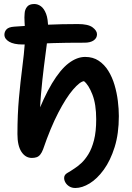

<svg xmlns="http://www.w3.org/2000/svg" viewBox="-20 -780 657 958"><path d="M356 158Q339 158 326.5 150.5Q314 143 307 131.5Q300 120 300 108Q300 92 316 83Q332 74 351 61Q367 51 385.5 34Q404 17 421 -10.5Q438 -38 449 -80.5Q460 -123 460 -185Q460 -260 441 -308.5Q422 -357 399 -375Q379 -373 344.5 -333Q310 -293 271 -218Q232 -143 195 -35Q189 -19 181 -9Q173 1 162.5 4.5Q152 8 139 8Q107 8 87 -22.5Q67 -53 67 -111Q67 -208 74.5 -290.5Q82 -373 91 -442Q100 -511 104 -567Q106 -599 105 -624.5Q104 -650 102.5 -672Q101 -694 103 -714Q104 -732 115 -746Q126 -760 151 -760Q169 -760 184.5 -748.5Q200 -737 210 -711Q220 -685 220 -639Q220 -608 213.5 -559Q207 -510 199 -446.5Q191 -383 184.5 -309Q178 -235 178 -153L155 -182Q198 -295 239.5 -364Q281 -433 322.5 -464.5Q364 -496 405 -496Q444 -496 472.5 -477Q501 -458 520.5 -426.5Q540 -395 551.5 -356Q563 -317 568 -276.5Q573 -236 573 -201Q573 -113 552 -46Q531 21 498 66.5Q465 112 427.5 135Q390 158 356 158ZM93 -558Q49 -558 25.5 -572Q2 -586 2 -607Q2 -622 12.5 -633.5Q23 -645 51 -647Q132 -653 210.5 -656.5Q289 -660 369 -660Q420 -660 442 -643.5Q464 -627 464 -609Q464 -590 447.5 -578.5Q431 -567 402 -567Q307 -567 246.5 -565Q186 -563 150.5 -560.5Q115 -558 93 -558Z"/></svg>

Font: Shantell Sans Medium
Style: Regular
Weight: 500
Designer: Stephen Nixon, Anya Danilova, Shantell Martin
Foundry: Arrow Type
Version: Version 1.011;[c5ecc13dd]